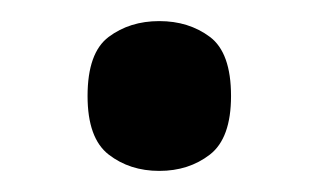

<svg xmlns="http://www.w3.org/2000/svg" viewBox="-20 -155 302 182"><path d="M131 7Q103 7 83 -8.5Q63 -24 63 -64Q63 -105 83 -120Q103 -135 131 -135Q159 -135 179 -120Q199 -105 199 -64Q199 -24 179 -8.5Q159 7 131 7Z"/></svg>

Font: Noto Serif Thai Medium
Style: Regular
Weight: 500
Version: Version 2.001